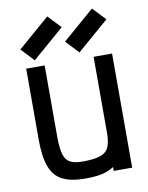

<svg xmlns="http://www.w3.org/2000/svg" viewBox="-96 -942 791 1024"><g transform="rotate(-10 300.0 -429.5)"><path d="M283 14Q205 14 159 -9.5Q113 -33 93 -87.5Q73 -142 73 -233V-618H173V-233Q173 -171 182.5 -137.5Q192 -104 216 -91Q240 -78 283 -78Q345 -78 378.5 -89Q412 -100 425 -128Q438 -156 438 -206V-618H538V0H438V-21Q420 -9 398 -1Q376 7 347.5 10.5Q319 14 283 14ZM368 -654 302 -724 474 -873 540 -803ZM126 -654 60 -724 232 -873 298 -803Z"/></g></svg>

Font: Victor Mono Thin
Style: Regular
Weight: 100
Monospace: yes
Designer: Rune Bjørnerås
Version: Version 1.561;gftools[0.9.30]